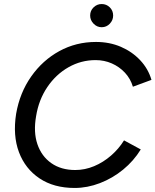

<svg xmlns="http://www.w3.org/2000/svg" viewBox="-20 -920 771 952"><path d="M350 12Q247 12 176 -35.5Q105 -83 74 -165.5Q43 -248 60 -356Q78 -460 134.5 -540.5Q191 -621 274 -666.5Q357 -712 456 -712Q523 -712 579 -688Q635 -664 675 -621.5Q715 -579 731 -524L639 -490Q627 -530 599.5 -559.5Q572 -589 534.5 -605.5Q497 -622 454 -622Q382 -622 319.5 -586.5Q257 -551 214.5 -488Q172 -425 159 -344Q145 -265 165.5 -205Q186 -145 234.5 -111Q283 -77 353 -77Q401 -77 446.5 -96Q492 -115 530.5 -148.5Q569 -182 595 -224L678 -179Q643 -122 590.5 -79Q538 -36 475.5 -12Q413 12 350 12ZM484 -785Q461 -785 444 -802.5Q427 -820 427 -843Q427 -867 444 -883.5Q461 -900 484 -900Q508 -900 524.5 -883.5Q541 -867 541 -843Q541 -820 524.5 -802.5Q508 -785 484 -785Z"/></svg>

Font: Figtree Light Medium
Style: Italic
Weight: 500
Italic angle: -9.5°
Version: Version 2.000